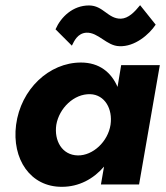

<svg xmlns="http://www.w3.org/2000/svg" viewBox="-20 -711 638 740"><path d="M194 -598 257 -535C266 -553 279 -583 313 -585C359 -587 391 -534 440 -533C499 -530 555 -578 580 -616L520 -691C499 -665 475 -640 446 -639C396 -638 378 -690 323 -690C261 -690 215 -646 194 -598ZM42 -230C25 -98 97 10 219 9C284 9 340 -21 381 -69L369 0H516L596 -460H447L433 -376C409 -432 363 -470 292 -470C169 -470 60 -367 42 -230ZM197 -230C208 -294 265 -350 328 -348C384 -346 415 -291 406 -230C396 -165 338 -111 280 -112C219 -113 188 -169 197 -230Z"/></svg>

Font: Jost*
Style: Bold Italic
Weight: 700
Italic angle: -10°
Version: Version 3.7